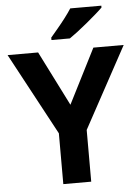

<svg xmlns="http://www.w3.org/2000/svg" viewBox="-61 -981 746 1028"><g transform="rotate(-5 312.0 -467.0)"><path d="M312 -420 461 -714H624L387 -278V0H237V-273L0 -714H164ZM523 -924Q509 -910 486 -890Q463 -870 436.5 -848Q410 -826 384.5 -806.5Q359 -787 340 -774H241V-787Q257 -806 278.5 -831.5Q300 -857 321 -884.5Q342 -912 356 -934H523Z"/></g></svg>

Font: Noto Sans Bassa Vah
Style: Regular
Weight: 400
Designer: Monotype Design Team
Foundry: Monotype Imaging Inc.
Version: Version 2.002